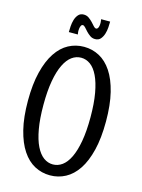

<svg xmlns="http://www.w3.org/2000/svg" viewBox="-127 -919 744 1005"><g transform="rotate(15 244.5 -416.5)"><path d="M456.1 -335Q456.1 -244.6 439.9 -179Q423.8 -113.3 395.3 -70.6Q366.7 -27.8 328.1 -7.3Q289.6 13.2 245.1 13.2Q200.2 13.2 161.6 -7.3Q123 -27.8 94.5 -70.6Q65.9 -113.3 49.6 -179Q33.2 -244.6 33.2 -335Q33.2 -424.8 49.6 -490.5Q65.9 -556.2 94.5 -599.1Q123 -642.1 161.6 -662.6Q200.2 -683.1 245.1 -683.1Q289.6 -683.1 328.1 -662.6Q366.7 -642.1 395.3 -599.1Q423.8 -556.2 439.9 -490.5Q456.1 -424.8 456.1 -335ZM372.1 -335Q372.1 -410.2 362.3 -464.8Q352.5 -519.5 335.4 -554.9Q318.4 -590.3 295.2 -607.2Q272 -624 245.1 -624Q217.8 -624 194.6 -607.2Q171.4 -590.3 154.1 -554.9Q136.7 -519.5 127 -464.8Q117.2 -410.2 117.2 -335Q117.2 -259.3 127 -204.6Q136.7 -149.9 154.1 -114.7Q171.4 -79.6 194.6 -62.7Q217.8 -45.9 245.1 -45.9Q272 -45.9 295.2 -62.7Q318.4 -79.6 335.4 -114.7Q352.5 -149.9 362.3 -204.6Q372.1 -259.3 372.1 -335ZM341.8 -845.7Q341.8 -833 340.6 -814.2Q339.4 -795.4 334 -778.3Q328.6 -761.2 318.1 -749Q307.6 -736.8 288.6 -736.8Q272.9 -736.8 261 -745.4Q249 -753.9 239.7 -763.9Q230.5 -773.9 222.9 -782.5Q215.3 -791 209 -791Q202.6 -791 199.2 -784.4Q195.8 -777.8 194.6 -769Q193.4 -760.3 193.8 -751.2Q194.3 -742.2 195.8 -736.8H147Q147 -749.5 148.2 -768.1Q149.4 -786.6 154.5 -804Q159.7 -821.3 170.4 -833.5Q181.2 -845.7 199.7 -845.7Q215.3 -845.7 227.3 -837.2Q239.3 -828.6 248.8 -818.6Q258.3 -808.6 265.6 -800Q272.9 -791.5 279.8 -791.5Q286.1 -791.5 289.6 -797.6Q293 -803.7 294.2 -812.3Q295.4 -820.8 294.9 -830.1Q294.4 -839.4 293 -845.7H341.8Z"/></g></svg>

Font: Crushed
Style: Regular
Weight: 400
Width: 3
Designer: Astigmatic (AOETI)
Foundry: Astigmatic (AOETI)
Version: Version 001.000